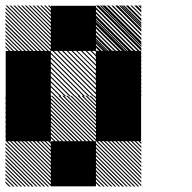

<svg xmlns="http://www.w3.org/2000/svg" viewBox="-21 -688 708 709"><path d="M167.5 -155.8 155.8 -167.5H161.7L167.5 -161.7ZM167.5 -141.7 141.7 -167.5H147.5L167.5 -147.5ZM167.5 -127.5 127.5 -167.5H133.3L167.5 -133.3ZM167.5 -113.3 113.3 -167.5H119.2L167.5 -119.2ZM167.5 -99.2 99.2 -167.5H105L167.5 -105ZM167.5 -85 85 -167.5H90.8L167.5 -90.8ZM167.5 -70.8 70.8 -167.5H76.7L167.5 -76.7ZM167.5 -56.7 56.7 -167.5H62.5L167.5 -62.5ZM167.5 -42.5 42.5 -167.5H48.3L167.5 -48.3ZM167.5 -28.3 28.3 -167.5H34.2L167.5 -34.2ZM167.5 -14.2 14.2 -167.5H20L167.5 -20ZM167.5 0 0 -167.5H5.8L167.5 -5.8ZM154.2 0.8 -0.8 -154.2V-160L160 0.8ZM140 0.8 -0.8 -140V-145.8L145.8 0.8ZM125.8 0.8 -0.8 -125.8V-131.7L131.7 0.8ZM111.7 0.8 -0.8 -111.7V-117.5L117.5 0.8ZM96.7 0.8 -0.8 -96.7V-103.3L103.3 0.8ZM83.3 0.8 -0.8 -83.3V-89.2L89.2 0.8ZM69.2 0.8 -0.8 -69.2V-75L75 0.8ZM55 0.8 -0.8 -55V-60.8L60.8 0.8ZM40.8 0.8 -0.8 -40.8V-46.7L46.7 0.8ZM26.7 0.8 -0.8 -26.7V-32.5L32.5 0.8ZM12.5 0.8 -0.8 -12.5V-18.3L18.3 0.8ZM334.2 -322.5 322.5 -334.2H328.3L334.2 -328.3ZM334.2 -308.3 308.3 -334.2H314.2L334.2 -314.2ZM334.2 -294.2 294.2 -334.2H300L334.2 -300ZM334.2 -280 280 -334.2H285.8L334.2 -285.8ZM334.2 -265.8 265.8 -334.2H271.7L334.2 -271.7ZM334.2 -251.7 251.7 -334.2H257.5L334.2 -257.5ZM334.2 -237.5 237.5 -334.2H243.3L334.2 -243.3ZM334.2 -223.3 223.3 -334.2H229.2L334.2 -229.2ZM334.2 -209.2 209.2 -334.2H215L334.2 -215ZM334.2 -195 195 -334.2H200.8L334.2 -200.8ZM334.2 -180.8 180.8 -334.2H186.7L334.2 -186.7ZM334.2 -166.7 166.7 -334.2H172.5L334.2 -172.5ZM320.8 -165.8 165.8 -320.8V-326.7L326.7 -165.8ZM306.7 -165.8 165.8 -306.7V-312.5L312.5 -165.8ZM292.5 -165.8 165.8 -292.5V-298.3L298.3 -165.8ZM278.3 -165.8 165.8 -278.3V-284.2L284.2 -165.8ZM263.3 -165.8 165.8 -263.3V-270L270 -165.8ZM250 -165.8 165.8 -250V-255.8L255.8 -165.8ZM235.8 -165.8 165.8 -235.8V-241.7L241.7 -165.8ZM221.7 -165.8 165.8 -221.7V-227.5L227.5 -165.8ZM207.5 -165.8 165.8 -207.5V-213.3L213.3 -165.8ZM193.3 -165.8 165.8 -193.3V-199.2L199.2 -165.8ZM179.2 -165.8 165.8 -179.2V-185L185 -165.8ZM167.5 -329.2 162.5 -334.2H167.5ZM167.5 -311.7 145 -334.2H150.8L167.5 -317.5ZM167.5 -294.2 127.5 -334.2H133.3L167.5 -300ZM167.5 -276.7 110 -334.2H115.8L167.5 -282.5ZM167.5 -259.2 92.5 -334.2H97.5L167.5 -264.2ZM167.5 -241.7 75 -334.2H80.8L167.5 -247.5ZM167.5 -224.2 57.5 -334.2H63.3L167.5 -230ZM167.5 -206.7 40 -334.2H45.8L167.5 -212.5ZM167.5 -189.2 22.5 -334.2H28.3L167.5 -195ZM167.5 -171.7 5 -334.2H10.8L167.5 -177.5ZM155.8 -165.8 -0.8 -322.5V-328.3L161.7 -165.8ZM138.3 -165.8 -0.8 -305V-310.8L144.2 -165.8ZM120.8 -165.8 -0.8 -287.5V-293.3L126.7 -165.8ZM103.3 -165.8 -0.8 -270V-275.8L109.2 -165.8ZM85.8 -165.8 -0.8 -252.5V-258.3L91.7 -165.8ZM68.3 -165.8 -0.8 -235V-240.8L74.2 -165.8ZM50.8 -165.8 -0.8 -217.5V-223.3L56.7 -165.8ZM33.3 -165.8 -0.8 -200V-205.8L39.2 -165.8ZM15.8 -165.8 -0.8 -182.5V-188.3L21.7 -165.8ZM167.5 -334.2H168.3L167.5 -335ZM500.8 -489.2 489.2 -500.8H495L500.8 -495ZM500.8 -475 475 -500.8H480.8L500.8 -480.8ZM500.8 -460.8 460.8 -500.8H466.7L500.8 -466.7ZM500.8 -446.7 446.7 -500.8H452.5L500.8 -452.5ZM500.8 -432.5 432.5 -500.8H438.3L500.8 -438.3ZM500.8 -418.3 418.3 -500.8H424.2L500.8 -424.2ZM500.8 -404.2 404.2 -500.8H410L500.8 -410ZM500.8 -390 390 -500.8H395.8L500.8 -395.8ZM500.8 -375.8 375.8 -500.8H381.7L500.8 -381.7ZM500.8 -361.7 361.7 -500.8H367.5L500.8 -367.5ZM500.8 -347.5 347.5 -500.8H353.3L500.8 -353.3ZM500.8 -333.3 333.3 -500.8H339.2L500.8 -339.2ZM487.5 -332.5 332.5 -487.5V-493.3L493.3 -332.5ZM473.3 -332.5 332.5 -473.3V-479.2L479.2 -332.5ZM459.2 -332.5 332.5 -459.2V-465L465 -332.5ZM445 -332.5 332.5 -445V-450.8L450.8 -332.5ZM430 -332.5 332.5 -430V-436.7L436.7 -332.5ZM416.7 -332.5 332.5 -416.7V-422.5L422.5 -332.5ZM402.5 -332.5 332.5 -402.5V-408.3L408.3 -332.5ZM388.3 -332.5 332.5 -388.3V-394.2L394.2 -332.5ZM374.2 -332.5 332.5 -374.2V-380L380 -332.5ZM360 -332.5 332.5 -360V-365.8L365.8 -332.5ZM345.8 -332.5 332.5 -345.8V-351.7L351.7 -332.5ZM334.2 -495.8 329.2 -500.8H334.2ZM334.2 -478.3 311.7 -500.8H317.5L334.2 -484.2ZM334.2 -460.8 294.2 -500.8H300L334.2 -466.7ZM334.2 -443.3 276.7 -500.8H282.5L334.2 -449.2ZM334.2 -425.8 259.2 -500.8H264.2L334.2 -430.8ZM334.2 -408.3 241.7 -500.8H247.5L334.2 -414.2ZM334.2 -390.8 224.2 -500.8H230L334.2 -396.7ZM334.2 -373.3 206.7 -500.8H212.5L334.2 -379.2ZM334.2 -355.8 189.2 -500.8H195L334.2 -361.7ZM334.2 -338.3 171.7 -500.8H177.5L334.2 -344.2ZM322.5 -332.5 165.8 -489.2V-495L328.3 -332.5ZM305 -332.5 165.8 -471.7V-477.5L310.8 -332.5ZM287.5 -332.5 165.8 -454.2V-460L293.3 -332.5ZM270 -332.5 165.8 -436.7V-442.5L275.8 -332.5ZM252.5 -332.5 165.8 -419.2V-425L258.3 -332.5ZM235 -332.5 165.8 -401.7V-407.5L240.8 -332.5ZM217.5 -332.5 165.8 -384.2V-390L223.3 -332.5ZM200 -332.5 165.8 -366.7V-372.5L205.8 -332.5ZM182.5 -332.5 165.8 -349.2V-355L188.3 -332.5ZM334.2 -500.8H335L334.2 -501.7ZM500.8 -662.5 495.8 -667.5H500.8ZM500.8 -645 478.3 -667.5H484.2L500.8 -650.8ZM500.8 -627.5 460.8 -667.5H466.7L500.8 -633.3ZM500.8 -610 443.3 -667.5H449.2L500.8 -615.8ZM500.8 -592.5 425.8 -667.5H430.8L500.8 -597.5ZM500.8 -575 408.3 -667.5H414.2L500.8 -580.8ZM500.8 -557.5 390.8 -667.5H396.7L500.8 -563.3ZM500.8 -540 373.3 -667.5H379.2L500.8 -545.8ZM500.8 -522.5 355.8 -667.5H361.7L500.8 -528.3ZM500.8 -505 338.3 -667.5H344.2L500.8 -510.8ZM489.2 -499.2 332.5 -655.8V-661.7L495 -499.2ZM471.7 -499.2 332.5 -638.3V-644.2L477.5 -499.2ZM454.2 -499.2 332.5 -620.8V-626.7L460 -499.2ZM436.7 -499.2 332.5 -603.3V-609.2L442.5 -499.2ZM419.2 -499.2 332.5 -585.8V-591.7L425 -499.2ZM401.7 -499.2 332.5 -568.3V-574.2L407.5 -499.2ZM384.2 -499.2 332.5 -550.8V-556.7L390 -499.2ZM366.7 -499.2 332.5 -533.3V-539.2L372.5 -499.2ZM349.2 -499.2 332.5 -515.8V-521.7L355 -499.2ZM500.8 -667.5H501.7L500.8 -668.3ZM500.8 -155.8 489.2 -167.5H495L500.8 -161.7ZM500.8 -141.7 475 -167.5H480.8L500.8 -147.5ZM500.8 -127.5 460.8 -167.5H466.7L500.8 -133.3ZM500.8 -113.3 446.7 -167.5H452.5L500.8 -119.2ZM500.8 -99.2 432.5 -167.5H438.3L500.8 -105ZM500.8 -85 418.3 -167.5H424.2L500.8 -90.8ZM500.8 -70.8 404.2 -167.5H410L500.8 -76.7ZM500.8 -56.7 390 -167.5H395.8L500.8 -62.5ZM500.8 -42.5 375.8 -167.5H381.7L500.8 -48.3ZM500.8 -28.3 361.7 -167.5H367.5L500.8 -34.2ZM500.8 -14.2 347.5 -167.5H353.3L500.8 -20ZM500.8 0 333.3 -167.5H339.2L500.8 -5.8ZM487.5 0.8 332.5 -154.2V-160L493.3 0.8ZM473.3 0.8 332.5 -140V-145.8L479.2 0.8ZM459.2 0.8 332.5 -125.8V-131.7L465 0.8ZM445 0.8 332.5 -111.7V-117.5L450.8 0.8ZM430 0.8 332.5 -96.7V-103.3L436.7 0.8ZM416.7 0.8 332.5 -83.3V-89.2L422.5 0.8ZM402.5 0.8 332.5 -69.2V-75L408.3 0.8ZM388.3 0.8 332.5 -55V-60.8L394.2 0.8ZM374.2 0.8 332.5 -40.8V-46.7L380 0.8ZM360 0.8 332.5 -26.7V-32.5L365.8 0.8ZM345.8 0.8 332.5 -12.5V-18.3L351.7 0.8ZM167.5 -155.8 155.8 -167.5H161.7L167.5 -161.7ZM167.5 -141.7 141.7 -167.5H147.5L167.5 -147.5ZM167.5 -127.5 127.5 -167.5H133.3L167.5 -133.3ZM167.5 -113.3 113.3 -167.5H119.2L167.5 -119.2ZM167.5 -99.2 99.2 -167.5H105L167.5 -105ZM167.5 -85 85 -167.5H90.8L167.5 -90.8ZM167.5 -70.8 70.8 -167.5H76.7L167.5 -76.7ZM167.5 -56.7 56.7 -167.5H62.5L167.5 -62.5ZM167.5 -42.5 42.5 -167.5H48.3L167.5 -48.3ZM167.5 -28.3 28.3 -167.5H34.2L167.5 -34.2ZM167.5 -14.2 14.2 -167.5H20L167.5 -20ZM167.5 0 0 -167.5H5.8L167.5 -5.8ZM154.2 0.8 -0.8 -154.2V-160L160 0.8ZM140 0.8 -0.8 -140V-145.8L145.8 0.8ZM125.8 0.8 -0.8 -125.8V-131.7L131.7 0.8ZM111.7 0.8 -0.8 -111.7V-117.5L117.5 0.8ZM96.7 0.8 -0.8 -96.7V-103.3L103.3 0.8ZM83.3 0.8 -0.8 -83.3V-89.2L89.2 0.8ZM69.2 0.8 -0.8 -69.2V-75L75 0.8ZM55 0.8 -0.8 -55V-60.8L60.8 0.8ZM40.8 0.8 -0.8 -40.8V-46.7L46.7 0.8ZM26.7 0.8 -0.8 -26.7V-32.5L32.5 0.8ZM12.5 0.8 -0.8 -12.5V-18.3L18.3 0.8ZM500.8 -655.8 489.2 -667.5H495L500.8 -661.7ZM500.8 -641.7 475 -667.5H480.8L500.8 -647.5ZM500.8 -627.5 460.8 -667.5H466.7L500.8 -633.3ZM500.8 -613.3 446.7 -667.5H452.5L500.8 -619.2ZM500.8 -599.2 432.5 -667.5H438.3L500.8 -605ZM500.8 -585 418.3 -667.5H424.2L500.8 -590.8ZM500.8 -570.8 404.2 -667.5H410L500.8 -576.7ZM500.8 -556.7 390 -667.5H395.8L500.8 -562.5ZM500.8 -542.5 375.8 -667.5H381.7L500.8 -548.3ZM500.8 -528.3 361.7 -667.5H367.5L500.8 -534.2ZM500.8 -514.2 347.5 -667.5H353.3L500.8 -520ZM500.8 -500 333.3 -667.5H339.2L500.8 -505.8ZM487.5 -499.2 332.5 -654.2V-660L493.3 -499.2ZM473.3 -499.2 332.5 -640V-645.8L479.2 -499.2ZM459.2 -499.2 332.5 -625.8V-631.7L465 -499.2ZM445 -499.2 332.5 -611.7V-617.5L450.8 -499.2ZM430 -499.2 332.5 -596.7V-603.3L436.7 -499.2ZM416.7 -499.2 332.5 -583.3V-589.2L422.5 -499.2ZM402.5 -499.2 332.5 -569.2V-575L408.3 -499.2ZM388.3 -499.2 332.5 -555V-560.8L394.2 -499.2ZM374.2 -499.2 332.5 -540.8V-546.7L380 -499.2ZM360 -499.2 332.5 -526.7V-532.5L365.8 -499.2ZM345.8 -499.2 332.5 -512.5V-518.3L351.7 -499.2ZM167.5 -655.8 155.8 -667.5H161.7L167.5 -661.7ZM167.5 -641.7 141.7 -667.5H147.5L167.5 -647.5ZM167.5 -627.5 127.5 -667.5H133.3L167.5 -633.3ZM167.5 -613.3 113.3 -667.5H119.2L167.5 -619.2ZM167.5 -599.2 99.2 -667.5H105L167.5 -605ZM167.5 -585 85 -667.5H90.8L167.5 -590.8ZM167.5 -570.8 70.8 -667.5H76.7L167.5 -576.7ZM167.5 -556.7 56.7 -667.5H62.5L167.5 -562.5ZM167.5 -542.5 42.5 -667.5H48.3L167.5 -548.3ZM167.5 -528.3 28.3 -667.5H34.2L167.5 -534.2ZM167.5 -514.2 14.2 -667.5H20L167.5 -520ZM167.5 -500 0 -667.5H5.8L167.5 -505.8ZM154.2 -499.2 -0.8 -654.2V-660L160 -499.2ZM140 -499.2 -0.8 -640V-645.8L145.8 -499.2ZM125.8 -499.2 -0.8 -625.8V-631.7L131.7 -499.2ZM111.7 -499.2 -0.8 -611.7V-617.5L117.5 -499.2ZM96.7 -499.2 -0.8 -596.7V-603.3L103.3 -499.2ZM83.3 -499.2 -0.8 -583.3V-589.2L89.2 -499.2ZM69.2 -499.2 -0.8 -569.2V-575L75 -499.2ZM55 -499.2 -0.8 -555V-560.8L60.8 -499.2ZM40.8 -499.2 -0.8 -540.8V-546.7L46.7 -499.2ZM26.7 -499.2 -0.8 -526.7V-532.5L32.5 -499.2ZM12.5 -499.2 -0.8 -512.5V-518.3L18.3 -499.2ZM166.7 -166.7H333.3V0H166.7ZM333.3 -333.3H500V-166.7H333.3ZM0 -333.3H166.7V-166.7H0ZM333.3 -500H500V-166.7H333.3ZM0 -500H166.7V-166.7H0ZM166.7 -666.7H333.3V-500H166.7Z"/></svg>

Font: 0xA000-Pixelated
Style: Pixelated
Weight: 400
Version: Version 0.1